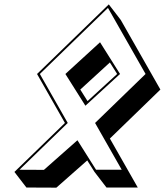

<svg xmlns="http://www.w3.org/2000/svg" viewBox="-20 -780 748 871"><path d="M473.5 -760.1 148 -444.4 274.5 -222.2 45.4 0 99.8 70.7 235.7 71.3 375.8 -52.3 408.8 0 463.1 70.7H605L478.5 -151.5L707.6 -373.7L527.9 -689.4ZM377.1 -321.4 344.2 -373.7 478.4 -496.6 511.4 -444.4ZM433.8 -588.3 276.6 -444.4 367.4 -300.4 524.5 -444.4ZM469.8 -744.1 640.4 -444.4 411.3 -222.2 532.1 -10H415.7L331.3 -143.8L179.2 -9.4L68.4 -9.9L287.3 -222.2L160.8 -444.4Z"/></svg>

Font: Stormning
Style: AsgardObl
Weight: 400
Designer: Robert Jablonski, Mew Too
Foundry: Cannot Into Space Fonts
Version: Version 0.90